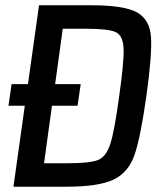

<svg xmlns="http://www.w3.org/2000/svg" viewBox="-20 -708 635 728"><path d="M74 -307H12L24 -389H86L128 -688H327Q451 -688 499.5 -661Q548 -634 552.5 -567.5Q557 -501 535 -344Q513 -187 490 -120.5Q467 -54 410.5 -27Q354 0 230 0H31ZM432 -344Q451 -477 448.5 -525.5Q446 -574 418 -586.5Q390 -599 307 -599H218L189 -389H286L274 -307H177L147 -89H236Q320 -89 351 -101Q382 -113 398 -161.5Q414 -210 432 -344Z"/></svg>

Font: Assailand Medium
Style: Italic
Weight: 500
Italic angle: -8°
Designer: Hector Gatti with collaboration of the Omnibus-Type team
Foundry: Omnibus-Type
Version: Version 0.072;October 19, 2019;FontCreator 12.0.0.2547 64-bi